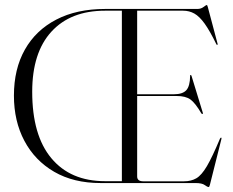

<svg xmlns="http://www.w3.org/2000/svg" viewBox="-20 -736 938 772"><path d="M403 -700H773.5Q788 -700 798.5 -708Q809 -716 811.5 -716Q812 -716 813 -714.8Q814 -713.5 815.5 -708L855 -559.5Q855.5 -555.5 853.5 -555.5Q851.5 -555 850 -558Q824 -611.5 803 -640.8Q782 -670 761.5 -681.5Q741 -693 716.5 -693H531.5V-357H679.5Q714 -357 729 -373.2Q744 -389.5 744.5 -431Q744.5 -434.5 746 -434.5Q749 -435.5 750.5 -429.5L795.5 -282.5Q796.5 -278 794 -277.5Q792.5 -277.5 790 -279.5Q765.5 -321.5 746 -335.8Q726.5 -350 690.5 -350H531.5V-26.5Q531.5 -7 556 -7H720Q748.5 -7 769.5 -19.2Q790.5 -31.5 812 -68Q833.5 -104.5 864.5 -178.5Q867 -183 869 -182.5Q872 -182.5 870 -176L824 7Q821.5 16 819.5 16Q813.5 16 803 8Q792.5 0 765.5 0H384.5Q276 0 198 -45.2Q120 -90.5 78 -169.8Q36 -249 36 -351.5Q36 -458.5 80 -536.5Q124 -614.5 206.2 -657.2Q288.5 -700 403 -700ZM109.5 -367Q109.5 -192 186.5 -99.8Q263.5 -7.5 402.5 -7.5H470V-693H402.5Q264 -693 186.8 -608.8Q109.5 -524.5 109.5 -367Z"/></svg>

Font: Fraunces 144pt Light
Style: Regular
Weight: 300
Version: Version 1.000;[b76b70a41]